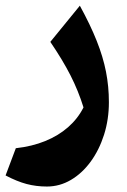

<svg xmlns="http://www.w3.org/2000/svg" viewBox="-20 -386 455 688"><path d="M370.2 -19.9Q370.2 -75.9 359.8 -129Q349.4 -182 326.6 -239.4Q303.8 -296.9 266.1 -365.6L160.3 -235.9Q204.3 -171.4 232.7 -115.7Q261 -59.9 279.2 -1.1Q258.9 39.2 224.1 69.7Q189.2 100.3 141.9 119.5Q94.6 138.7 36.7 145.1L0 242.7Q40.9 264.2 75.3 273.3Q109.6 282.4 148 282.4Q193.9 282.4 234.1 258.7Q274.2 235.1 304.8 193.4Q335.3 151.7 352.8 96.9Q370.2 42.1 370.2 -19.9Z"/></svg>

Font: Pinar-VF-FD
Style: Regular
Weight: 300
Designer: Amin Abedi
Version: Version 3.0